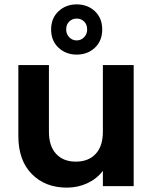

<svg xmlns="http://www.w3.org/2000/svg" viewBox="-20 -852 701 879"><path d="M592 -554V0H451V-70Q424 -34 380.5 -13.5Q337 7 286 7Q187 7 125.5 -55.5Q64 -118 64 -229V-554H204V-249Q204 -183 237 -147.5Q270 -112 327 -112Q385 -112 418 -147.5Q451 -183 451 -249V-554ZM379 -717Q379 -740 365 -753.5Q351 -767 331 -767Q311 -767 297 -753.5Q283 -740 283 -717Q283 -696 297 -681.5Q311 -667 331 -667Q351 -667 365 -681.5Q379 -696 379 -717ZM331 -832Q381 -832 414.5 -800.5Q448 -769 448 -717Q448 -665 414.5 -633.5Q381 -602 331 -602Q282 -602 248 -633.5Q214 -665 214 -717Q214 -769 248 -800.5Q282 -832 331 -832Z"/></svg>

Font: SVN-Poppins SemiBold
Style: Regular
Weight: 600
Designer: Ninad Kale (Devanagari), Jonny Pinhorn (Latin)
Foundry: Indian Type Foundry
Version: Version 3.002 2017